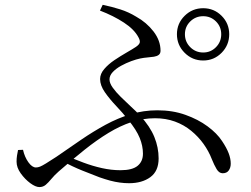

<svg xmlns="http://www.w3.org/2000/svg" viewBox="-20 -766 1040 795"><path d="M821.3 -515.5Q776.4 -515.5 744.5 -547.4Q712.6 -579.3 712.6 -624.2Q712.6 -669 744.5 -700.5Q776.4 -732 821.3 -732Q866.1 -732 897.6 -700.5Q929.1 -669 929.1 -624.2Q929.1 -579.3 897.6 -547.4Q866.1 -515.5 821.3 -515.5ZM514.4 -7.4Q495.3 -7.4 475.7 -10.1Q456.2 -12.7 435.7 -18.2Q415.2 -23.8 392.1 -31.8Q359.1 -44.3 320 -60.1Q280.8 -75.8 237.5 -99.2L254.4 -121.2Q287.7 -106.9 325.3 -92.8Q362.9 -78.7 402.1 -69.9Q441.2 -61.2 478.9 -61.2Q527.8 -61.2 549.8 -79.4Q571.9 -97.6 571.9 -129.7Q571.9 -161.7 558.5 -194.8Q545.2 -227.8 510.7 -270.1Q488.6 -298.3 461.5 -326.8Q434.3 -355.3 414.4 -383.8Q394.5 -412.3 394.5 -438.7Q394.5 -460.4 411.8 -480.4Q429 -500.4 454 -517.2Q479.1 -534 503.4 -548Q527.8 -562 542.8 -571.9Q556.8 -581.5 558.7 -589.9Q560.6 -598.4 553.2 -611.7Q536 -644.4 493.2 -672.4Q450.3 -700.5 393.9 -722.2L405.2 -746.1Q443.1 -738.2 477.8 -727.2Q512.5 -716.2 543.8 -697Q586.8 -673.2 615.8 -635.6Q644.7 -597.9 644.7 -555.9Q644.7 -544.4 637.2 -538.7Q629.8 -533.1 617.6 -531.2Q605.4 -529.3 590.4 -528.1Q575.4 -526.9 560.5 -523.8Q544.7 -520.6 523.3 -512.8Q501.8 -504.9 481.1 -493.5Q460.4 -482 446.9 -467.7Q433.4 -453.3 433.4 -437.1Q433.4 -421.9 446.6 -403.3Q459.8 -384.7 480.3 -364.6Q500.7 -344.5 522.2 -324.6Q543.8 -304.8 559.7 -288Q601.5 -242.2 619.1 -198.8Q636.8 -155.4 636.8 -109.9Q636.8 -57.5 602.5 -32.5Q568.2 -7.4 514.4 -7.4ZM143.2 8.6Q127.3 8.6 105.3 -7.6Q83.3 -23.9 65.9 -48.1Q48.6 -72.3 48.6 -96.6Q48.6 -109.7 50.4 -121.6Q52.3 -133.5 54.7 -144.9L75.3 -145.7Q81.9 -116.1 97.4 -94.3Q112.9 -72.6 128.7 -72.6Q136.9 -72.6 145.8 -76.1Q154.7 -79.7 170.5 -89.4Q186.4 -99.2 213.5 -116.8Q266 -153.3 316.3 -187.6Q366.7 -222 417.1 -249.4Q467.5 -276.8 520.7 -293.1Q573.8 -309.3 631.7 -309.3Q695.1 -309.3 747.7 -290.5Q800.3 -271.8 839.4 -242.9Q878.6 -214 899.3 -182.2Q918.5 -153.6 926.9 -131.2Q935.4 -108.9 935.4 -88.2Q935.4 -72 927.2 -60.3Q919.1 -48.6 902 -48.6Q887.2 -48.6 876.9 -65.8Q866.7 -82.9 857.4 -106.2Q844.4 -139.9 822.9 -170Q801.3 -200.2 771.6 -224.5Q741.9 -248.9 704.3 -262.7Q666.8 -276.4 621.9 -276.4Q571.9 -276.4 524.4 -260.5Q476.9 -244.7 429.1 -215.6Q381.3 -186.6 330.3 -146Q279.4 -105.4 222.9 -56Q204.7 -39.8 192.6 -25Q180.5 -10.3 169.4 -0.8Q158.3 8.6 143.2 8.6ZM821.3 -548.6Q852.6 -548.6 874.3 -570.7Q896 -592.8 896 -624.2Q896 -655.5 874.3 -677.2Q852.6 -698.9 821.3 -698.9Q789.9 -698.9 767.8 -677.2Q745.7 -655.5 745.7 -624.2Q745.7 -592.8 767.8 -570.7Q789.9 -548.6 821.3 -548.6Z"/></svg>

Font: Noto Serif HK ExtraLight
Style: Regular
Weight: 200
Designer: Ryoko NISHIZUKA 西塚涼子 (kana & ideographs); Frank Grießhammer (Latin, Greek & Cyrillic); Wenlong ZHANG 张文龙 (bopomofo); San
Foundry: Adobe
Version: Version 2.002-H1;hotconv 1.1.0;makeotfexe 2.6.0